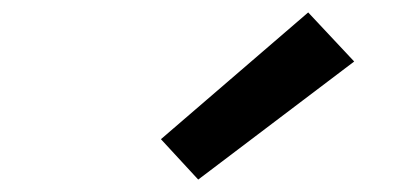

<svg xmlns="http://www.w3.org/2000/svg" viewBox="-20 -838 640 309"><path d="M299 -549 239 -614 476 -818 550 -739Z"/></svg>

Font: Iosevka Curly Slab SmBdEx
Style: Italic
Weight: 600
Width: 7
Italic angle: -9°
Monospace: yes
Designer: Belleve Invis
Foundry: Belleve Invis
Version: Version 11.1.0; ttfautohint (v1.8.3)